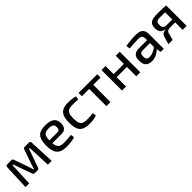

<svg xmlns="http://www.w3.org/2000/svg" viewBox="373 -1859 3229 3229"><g transform="rotate(-45 1987.5 -244.0)"><path d="M633 -488Q669 -488 669 -453L689 0H599L581 -415H565L448 -86Q444 -71 435 -63Q426 -55 410 -55H343Q327 -55 318.5 -63Q310 -71 305 -86L188 -415H172L155 0H66L85 -453Q86 -488 122 -488H218Q234 -488 242.5 -480.5Q251 -473 255 -457L349 -188Q356 -170 360.5 -153Q365 -136 369 -118H384Q389 -137 393.5 -154Q398 -171 404 -188L498 -457Q507 -488 536 -488Z M1034 -500Q1147 -500 1197.5 -459.5Q1248 -419 1249 -340Q1249 -274 1220 -238Q1191 -202 1125 -202H842V-271H1100Q1132 -271 1142.5 -292Q1153 -313 1152 -340Q1152 -385 1126.5 -404Q1101 -423 1038 -423Q987 -423 958 -408Q929 -393 917 -356Q905 -319 905 -252Q905 -177 920 -137.5Q935 -98 967.5 -83Q1000 -68 1054 -68Q1093 -68 1140.5 -71.5Q1188 -75 1227 -80L1236 -17Q1213 -7 1178.5 -0.5Q1144 6 1108 9Q1072 12 1042 12Q957 12 904.5 -14Q852 -40 828.5 -96.5Q805 -153 805 -245Q805 -341 829 -397Q853 -453 903 -476.5Q953 -500 1034 -500Z M1585 -500Q1608 -500 1636 -498Q1664 -496 1693 -491Q1722 -486 1747 -476L1735 -414Q1700 -417 1663.5 -418.5Q1627 -420 1601 -420Q1546 -420 1513 -404.5Q1480 -389 1465.5 -351Q1451 -313 1451 -245Q1451 -177 1465.5 -138Q1480 -99 1513 -84Q1546 -69 1601 -69Q1616 -69 1640.5 -70Q1665 -71 1693 -73Q1721 -75 1746 -79L1755 -15Q1719 -1 1674 5.5Q1629 12 1584 12Q1499 12 1447.5 -13Q1396 -38 1373 -94Q1350 -150 1350 -245Q1350 -339 1373 -395Q1396 -451 1447.5 -475.5Q1499 -500 1585 -500Z M2088 -488V0H1991V-488ZM2262 -488V-410H1817V-488Z M2457 -488V0H2362V-488ZM2710 -295V-223H2451V-295ZM2796 -488V0H2701V-488Z M3184 -500Q3240 -500 3278 -485.5Q3316 -471 3335.5 -436Q3355 -401 3355 -340V0H3279L3264 -106L3259 -118V-340Q3258 -383 3238.5 -402Q3219 -421 3163 -421Q3124 -421 3066.5 -417Q3009 -413 2953 -409L2944 -478Q2978 -484 3020 -489Q3062 -494 3105 -497Q3148 -500 3184 -500ZM3311 -301 3310 -233 3081 -232Q3047 -231 3033 -214.5Q3019 -198 3019 -169V-139Q3019 -103 3037 -86.5Q3055 -70 3092 -70Q3120 -70 3154.5 -80.5Q3189 -91 3224 -112.5Q3259 -134 3287 -167V-104Q3278 -90 3258 -70.5Q3238 -51 3209.5 -33Q3181 -15 3146 -3Q3111 9 3070 9Q3026 9 2992.5 -6.5Q2959 -22 2940.5 -52.5Q2922 -83 2922 -127V-180Q2922 -237 2958.5 -269Q2995 -301 3060 -301Z M3680 -494Q3736 -494 3773 -493.5Q3810 -493 3839 -491.5Q3868 -490 3899 -487L3887 -415Q3877 -417 3821.5 -418Q3766 -419 3682 -419Q3624 -419 3605.5 -399.5Q3587 -380 3587 -336Q3587 -288 3606.5 -267.5Q3626 -247 3685 -247H3888L3890 -179Q3878 -179 3852 -178.5Q3826 -178 3784 -178Q3742 -178 3682 -178Q3648 -178 3628 -166Q3608 -154 3601 -130L3565 0H3465L3509 -147Q3516 -168 3531.5 -181Q3547 -194 3566.5 -200Q3586 -206 3604 -208V-212Q3564 -219 3539.5 -236.5Q3515 -254 3504 -282Q3493 -310 3493 -348Q3493 -384 3501.5 -411.5Q3510 -439 3531.5 -457.5Q3553 -476 3589.5 -485Q3626 -494 3680 -494ZM3899 -487V0H3805V-487Z"/></g></svg>

Font: Exo 2 Medium
Style: Regular
Weight: 500
Designer: Natanael Gama
Foundry: Natanael Gama
Version: Version 2.010